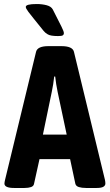

<svg xmlns="http://www.w3.org/2000/svg" viewBox="-20 -931 545 953"><path d="M50 2Q2 2 2 -20Q2 -24 3 -28.5Q4 -33 5 -38L159 -674Q166 -702 220 -702H285Q340 -702 347 -674L501 -38Q502 -33 502.5 -28.5Q503 -24 503 -20Q503 -10 493 -4Q483 2 460 2H407Q386 2 371.5 -2.5Q357 -7 354 -19L328 -141H176L149 -19Q147 -7 134 -2.5Q121 2 102 2ZM193 -263H311L266 -475Q262 -494 259 -513Q256 -532 254 -551H249Q247 -532 244 -513Q241 -494 237 -475ZM268 -752Q231 -752 217 -760.5Q203 -769 197 -777Q165 -817 147 -839Q129 -861 121 -872Q113 -883 110.5 -888Q108 -893 108 -897Q108 -911 162 -911Q189 -911 211.5 -905Q234 -899 242 -884Q273 -823 285 -799Q297 -775 297 -767Q297 -759 291.5 -755.5Q286 -752 268 -752Z"/></svg>

Font: Asap Condensed VF Beta
Style: Regular
Weight: 400
Designer: Pablo Cosgaya
Foundry: Omnibus-Type
Version: Version 1.008